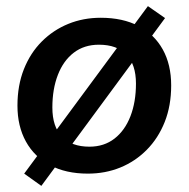

<svg xmlns="http://www.w3.org/2000/svg" viewBox="-20 -557 616 627"><path d="M267 10Q195 10 143.5 -17.5Q92 -45 64.5 -95Q37 -145 37 -212Q37 -278 58 -331Q79 -384 116.5 -421.5Q154 -459 203 -479Q252 -499 309 -499Q381 -499 432.5 -472Q484 -445 511.5 -395.5Q539 -346 539 -278Q539 -212 518 -159Q497 -106 459.5 -68Q422 -30 373 -10Q324 10 267 10ZM272 -78Q320 -78 354 -104.5Q388 -131 406 -177.5Q424 -224 424 -284Q424 -346 393 -378.5Q362 -411 303 -411Q255 -411 221 -385Q187 -359 169 -312.5Q151 -266 151 -206Q151 -143 182.5 -110.5Q214 -78 272 -78ZM115 50 59 10 463 -537 519 -498Z"/></svg>

Font: Nunito Sans 12pt ExtraLight
Style: Italic
Weight: 200
Italic angle: -9°
Designer: Vernon Adams
Foundry: Vernon Adams
Version: Version 3.101;gftools[0.9.27]